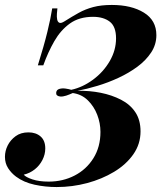

<svg xmlns="http://www.w3.org/2000/svg" viewBox="-34 -742 652 776"><path d="M163 -8Q220 -8 267.5 -32.5Q315 -57 343.5 -102.5Q372 -148 372 -209Q372 -244 359 -278Q346 -312 321 -336.5Q296 -361 260 -366Q247 -360 233.5 -355.5Q220 -351 209 -352Q192 -354 193 -367Q194 -379 205.5 -382.5Q217 -386 231 -384Q245 -382 254 -379Q300 -389 342 -420Q384 -451 409.5 -495Q435 -539 435 -587Q435 -635 409.5 -654.5Q384 -674 342 -674Q286 -674 248.5 -647Q211 -620 185.5 -575.5Q160 -531 141 -478H119Q144 -558 157.5 -613.5Q171 -669 177 -708H198Q197 -699 196 -686.5Q195 -674 197 -663.5Q199 -653 206 -650Q213 -647 227 -656Q257 -675 284 -690Q311 -705 343 -713.5Q375 -722 418 -722Q497 -722 547.5 -691Q598 -660 598 -600Q598 -562 577 -530Q556 -498 521.5 -472.5Q487 -447 445 -427.5Q403 -408 359.5 -395Q316 -382 279 -375Q328 -376 373 -367Q418 -358 455 -339Q492 -320 513 -288.5Q534 -257 534 -211Q534 -160 505 -118.5Q476 -77 427 -47.5Q378 -18 318 -2Q258 14 195 14Q149 14 105.5 4.5Q62 -5 31 -28Q12 -42 -1 -62Q-14 -82 -14 -108Q-14 -132 -3 -154Q8 -176 29 -191.5Q50 -207 81 -207Q111 -207 130 -190.5Q149 -174 149 -142Q149 -118 137.5 -95.5Q126 -73 106.5 -57.5Q87 -42 62 -36Q70 -26 97 -17Q124 -8 163 -8Z"/></svg>

Font: Playfair Display
Style: Bold Italic
Weight: 700
Italic angle: -14°
Designer: Claus Eggers Sørensen
Foundry: Claus Eggers Sørensen
Version: Version 1.203